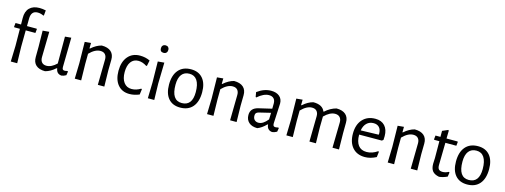

<svg xmlns="http://www.w3.org/2000/svg" viewBox="-15 -1490 6007 2284"><g transform="rotate(15 2988.5 -348.0)"><path d="M350 -695C322 -701 296 -704 272 -704C219.3 -704 178.7 -689.7 150 -661C121.3 -632.3 107.3 -591 108 -537L109 -457H41L36 -410L40 -404H109L111 -195L105 0H184L179 -201L181 -404H300L305 -451L302 -457H182L183 -549C183.7 -613.7 211 -646 265 -646C289.7 -646 314 -640 338 -628L344 -633Z M728 -68.5C723.3 -74.2 721 -84 721 -98L727 -460L651 -453V-122C609 -81.3 567.7 -61 527 -61C501.7 -61 482.3 -68.7 469 -84C455.7 -99.3 449.3 -120.7 450 -148L456 -460L376 -453L379 -256L378 -129C377.3 -85.7 389.8 -52.3 415.5 -29C441.2 -5.7 478.7 6 528 6C570.7 -4.7 612 -28 652 -64H660C665.3 -21.3 688.3 2 729 6C747.7 4 766.7 -2.7 786 -14L793 -59L786 -66C773.3 -62 761.7 -60 751 -60C740.3 -60 732.7 -62.8 728 -68.5Z M1163 -375C1176.3 -359.7 1182.7 -338.3 1182 -311L1177 0H1257L1253 -199L1255 -329C1255.7 -372.3 1243 -405.7 1217 -429C1191 -452.3 1152.7 -464 1102 -464C1058.7 -453.3 1016.3 -429.7 975 -393H969L970 -460L894 -453L898 -194L893 0H972L968 -201L969 -327C1015 -374.3 1060 -398 1104 -398C1130 -398 1149.7 -390.3 1163 -375Z M1697 -439C1659.7 -457 1618.7 -466 1574 -466C1511.3 -466 1461.8 -444.5 1425.5 -401.5C1389.2 -358.5 1371 -300 1371 -226C1371 -153.3 1388.3 -96.2 1423 -54.5C1457.7 -12.8 1505.3 8 1566 8C1606.7 8 1647.3 -0.7 1688 -18L1697 -85L1688 -90C1651.3 -67.3 1614 -56 1576 -56C1535.3 -56 1503.5 -71.5 1480.5 -102.5C1457.5 -133.5 1446 -176 1446 -230C1446 -284 1457 -326 1479 -356C1501 -386 1531.7 -401 1571 -401C1605 -401 1639.3 -389.7 1674 -367L1683 -370Z M1868 -651C1860 -659 1849.3 -663 1836 -663C1821.3 -663 1809.8 -658.7 1801.5 -650C1793.2 -641.3 1789 -630 1789 -616C1789 -585.3 1803.7 -570 1833 -570C1847.7 -570 1859.2 -574.3 1867.5 -583C1875.8 -591.7 1880 -603.7 1880 -619C1880 -632.3 1876 -643 1868 -651ZM1872 0 1867 -201 1873 -460 1794 -453 1798 -194 1793 0Z M2347.5 -405.5C2313.2 -445.8 2265 -466 2203 -466C2136.3 -466 2084.8 -444.8 2048.5 -402.5C2012.2 -360.2 1994 -300.3 1994 -223C1994 -149.7 2011.2 -92.8 2045.5 -52.5C2079.8 -12.2 2128.3 8 2191 8C2257.7 8 2309 -13.2 2345 -55.5C2381 -97.8 2399 -157.7 2399 -235C2399 -308.3 2381.8 -365.2 2347.5 -405.5ZM2102 -367C2124 -395.7 2156 -410 2198 -410C2239.3 -410 2270.8 -393.7 2292.5 -361C2314.2 -328.3 2325 -280.3 2325 -217C2325 -105 2282 -49 2196 -49C2111.3 -49 2069 -113 2069 -241C2069 -296.3 2080 -338.3 2102 -367Z M2792 -375C2805.3 -359.7 2811.7 -338.3 2811 -311L2806 0H2886L2882 -199L2884 -329C2884.7 -372.3 2872 -405.7 2846 -429C2820 -452.3 2781.7 -464 2731 -464C2687.7 -453.3 2645.3 -429.7 2604 -393H2598L2599 -460L2523 -453L2527 -194L2522 0H2601L2597 -201L2598 -327C2644 -374.3 2689 -398 2733 -398C2759 -398 2778.7 -390.3 2792 -375Z M3291.5 -434C3266.5 -455.3 3232.3 -466 3189 -466C3130.3 -466 3073.3 -445.3 3018 -404L3028 -347L3036 -343C3086.7 -387 3133.7 -409 3177 -409C3202.3 -409 3221.8 -402 3235.5 -388C3249.2 -374 3256 -354 3256 -328L3255 -263L3093 -225C3031 -210.3 3000 -174.7 3000 -118C3000 -79.3 3012.5 -48.8 3037.5 -26.5C3062.5 -4.2 3097.3 7 3142 7C3177.3 -6.3 3213 -31.3 3249 -68H3256C3256.7 -46 3263.2 -28.7 3275.5 -16C3287.8 -3.3 3304.3 4 3325 6C3343.7 4 3362.7 -2.7 3382 -14L3390 -59L3382 -66C3369.3 -62 3358 -60 3348 -60C3336.7 -60 3328.7 -62.8 3324 -68.5C3319.3 -74.2 3317 -84.3 3317 -99C3317 -111 3319 -152.3 3323 -223C3327 -293.7 3329 -334.7 3329 -346C3329 -383.3 3316.5 -412.7 3291.5 -434ZM3080 -160.5C3086 -167.5 3095.7 -173 3109 -177L3254 -212L3251 -130C3213 -82.7 3175.7 -59 3139 -59C3118.3 -59 3101.8 -65.2 3089.5 -77.5C3077.2 -89.8 3071 -107 3071 -129C3071 -143 3074 -153.5 3080 -160.5Z M4053.5 -375C4067.2 -359.7 4073.7 -338.3 4073 -311L4067 0H4147L4144 -199L4145 -329C4145.7 -372.3 4133 -405.7 4107 -429C4081 -452.3 4043 -464 3993 -464C3944.3 -451.3 3899 -426 3857 -388H3851C3831.7 -438.7 3784 -464 3708 -464C3664.7 -453.3 3622.7 -429.7 3582 -393H3575L3576 -460L3500 -453L3504 -194L3499 0H3578L3574 -201L3575 -326C3621.7 -374 3666.7 -398 3710 -398C3736 -398 3755.7 -390.3 3769 -375C3782.3 -359.7 3788.7 -338.3 3788 -311L3783 0H3863L3859 -199L3861 -329C3907 -375 3951.3 -398 3994 -398C4020 -398 4039.8 -390.3 4053.5 -375Z M4333 -230V-233L4612 -234L4629 -247L4631 -293C4631 -347 4617.2 -389.2 4589.5 -419.5C4561.8 -449.8 4523 -465 4473 -465C4407 -465 4354.7 -443.7 4316 -401C4277.3 -358.3 4258 -300 4258 -226C4258 -153.3 4276.3 -96.2 4313 -54.5C4349.7 -12.8 4400.7 8 4466 8C4510.7 8 4557 -4.3 4605 -29L4613 -96L4604 -101C4560.7 -71 4516 -56 4470 -56C4424.7 -56 4390.5 -71.2 4367.5 -101.5C4344.5 -131.8 4333 -174.7 4333 -230ZM4381.5 -377C4403.8 -398.3 4432 -409 4466 -409C4494.7 -409 4517.5 -400.2 4534.5 -382.5C4551.5 -364.8 4560 -338.7 4560 -304L4558 -292L4338 -286C4344.7 -325.3 4359.2 -355.7 4381.5 -377Z M5017 -375C5030.3 -359.7 5036.7 -338.3 5036 -311L5031 0H5111L5107 -199L5109 -329C5109.7 -372.3 5097 -405.7 5071 -429C5045 -452.3 5006.7 -464 4956 -464C4912.7 -453.3 4870.3 -429.7 4829 -393H4823L4824 -460L4748 -453L4752 -194L4747 0H4826L4822 -201L4823 -327C4869 -374.3 4914 -398 4958 -398C4984 -398 5003.7 -390.3 5017 -375Z M5479 -81C5453 -67.7 5429 -61 5407 -61C5384.3 -61 5368 -66.3 5358 -77C5348 -87.7 5343.3 -106.3 5344 -133L5349 -404H5484L5489 -451L5485 -457H5349L5351 -554L5343 -561L5274 -531V-457H5213L5208 -410L5212 -404H5275L5276 -197L5273 -126C5273 -86.7 5281.3 -56.7 5298 -36C5314.7 -15.3 5342 -1.3 5380 6C5410.7 3.3 5444 -6.3 5480 -23L5488 -75Z M5881.5 -405.5C5847.2 -445.8 5799 -466 5737 -466C5670.3 -466 5618.8 -444.8 5582.5 -402.5C5546.2 -360.2 5528 -300.3 5528 -223C5528 -149.7 5545.2 -92.8 5579.5 -52.5C5613.8 -12.2 5662.3 8 5725 8C5791.7 8 5843 -13.2 5879 -55.5C5915 -97.8 5933 -157.7 5933 -235C5933 -308.3 5915.8 -365.2 5881.5 -405.5ZM5636 -367C5658 -395.7 5690 -410 5732 -410C5773.3 -410 5804.8 -393.7 5826.5 -361C5848.2 -328.3 5859 -280.3 5859 -217C5859 -105 5816 -49 5730 -49C5645.3 -49 5603 -113 5603 -241C5603 -296.3 5614 -338.3 5636 -367Z"/></g></svg>

Font: Alegreya Sans
Style: Regular
Weight: 400
Designer: Juan Pablo del Peral
Foundry: Huerta Tipografica
Version: Version 1.000;PS 001.000;hotconv 1.0.70;makeotf.lib2.5.58329